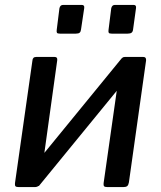

<svg xmlns="http://www.w3.org/2000/svg" viewBox="-20 -762 656 782"><path d="M323 -729 310 -642Q309 -633 304.5 -629Q300 -625 289 -625H224Q214 -625 212 -628.5Q210 -632 211 -640L222 -728Q225 -742 237 -742H313Q325 -742 323 -729ZM534 -729 522 -642Q521 -633 516 -629Q511 -625 500 -625H435Q425 -625 423 -628.5Q421 -632 422 -640L433 -728Q436 -742 448 -742H524Q536 -742 534 -729ZM213 -516 144 -19Q141 0 121 0H57Q46 0 43 -3.5Q40 -7 41 -16L112 -515Q113 -530 127 -530H203Q215 -530 213 -516ZM575 -516 505 -19Q503 -8 498 -4Q493 0 482 0H418Q407 0 404 -3.5Q401 -7 402 -16L473 -515Q475 -530 488 -530H564Q576 -530 575 -516ZM476 -525 529 -482 138 -4 86 -48Z"/></svg>

Font: Libre Franklin Medium
Style: Italic
Weight: 500
Italic angle: -8°
Designer: Pablo Impallari, Rodrigo Fuenzalida, Nhung Nguyen
Foundry: Impallari Type
Version: Version 3.000